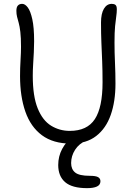

<svg xmlns="http://www.w3.org/2000/svg" viewBox="-20 -732 703 996"><path d="M349 13Q256 13 197.5 -30.5Q139 -74 111.5 -153Q84 -232 84 -337Q84 -378 86.5 -419.5Q89 -461 89 -489Q89 -537 85.5 -566.5Q82 -596 77 -613.5Q72 -631 68.5 -645Q65 -659 65 -676Q65 -695 73 -703.5Q81 -712 95 -712Q110 -712 124 -693.5Q138 -675 147.5 -632.5Q157 -590 157 -518Q157 -492 155.5 -461.5Q154 -431 152 -399.5Q150 -368 150 -339Q150 -233 175.5 -170Q201 -107 245 -80Q289 -53 342 -53Q432 -53 472 -114Q512 -175 512 -305Q512 -367 510 -415Q508 -463 506 -510Q504 -557 504 -615Q504 -661 519 -686.5Q534 -712 560 -712Q572 -712 579 -706.5Q586 -701 586 -684Q586 -666 583 -646.5Q580 -627 577 -596Q574 -565 574 -511Q574 -459 576.5 -406Q579 -353 579 -298Q579 -206 554.5 -136Q530 -66 479 -26.5Q428 13 349 13ZM432 244Q354 244 318 213Q282 182 282 124Q282 79 302.5 40.5Q323 2 357.5 -22Q392 -46 433 -46Q443 -46 448.5 -41Q454 -36 454 -28Q454 -21 449.5 -16Q445 -11 429 -4Q390 13 369.5 45Q349 77 349 114Q349 146 370 163Q391 180 446 180Q477 180 489 187Q501 194 501 208Q501 227 483 235.5Q465 244 432 244Z"/></svg>

Font: Shantell Sans Light
Style: Regular
Weight: 300
Designer: Stephen Nixon, Anya Danilova, Shantell Martin
Foundry: Arrow Type
Version: Version 1.011;[c5ecc13dd]